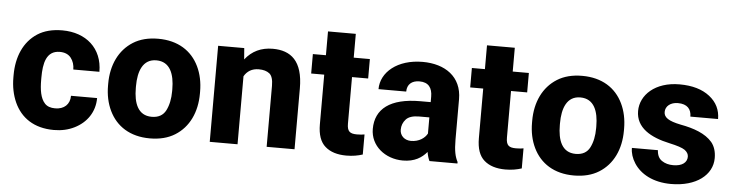

<svg xmlns="http://www.w3.org/2000/svg" viewBox="-43 -851 4016 1052"><g transform="rotate(5 1964.5 -324.5)"><path d="M271.5 -108.9C246.1 -108.9 227.1 -115.7 214.4 -129.4C188.5 -156.7 181.6 -204.6 181.6 -257.8V-270.5C181.6 -349.1 195.8 -419.4 270.5 -419.4C297.4 -419.4 317.9 -410.6 331.5 -393.6C345.2 -376 352.1 -354.5 352.1 -329.6H495.6C495.6 -459 404.3 -538.1 273.9 -538.1C219.7 -538.1 174.3 -526.4 137.7 -502.9C64.9 -455.6 28.8 -371.6 28.8 -270.5V-257.8C28.8 -207.5 38.1 -162.1 56.2 -121.6C92.8 -41 165 9.8 274.4 9.8C315.9 9.8 353.5 1.5 386.7 -15.1C453.1 -47.9 495.6 -108.4 495.6 -185.1H352.1C352.1 -137.7 320.3 -108.9 271.5 -108.9Z M549.3 -258.8C549.3 -207.5 559.1 -161.6 578.6 -121.1C617.7 -40 693.4 9.8 802.2 9.8C856.4 9.8 902.3 -2 939.9 -25.4C1014.6 -71.8 1054.7 -155.8 1054.7 -258.8V-269C1054.7 -320.3 1044.9 -366.7 1025.4 -407.2C986.3 -488.3 910.6 -538.1 801.3 -538.1C747.1 -538.1 701.7 -526.4 664.1 -502.9C589.4 -456.1 549.3 -372.1 549.3 -269ZM702.1 -269C702.1 -351.1 727.1 -419.4 801.3 -419.4C877.4 -419.4 901.9 -351.1 901.9 -269V-258.8C901.9 -216.8 894.5 -181.2 879.9 -152.3C865.2 -123.5 839.4 -108.9 802.2 -108.9C726.6 -108.9 702.1 -175.3 702.1 -258.8Z M1364.7 -419.4C1390.1 -419.4 1409.7 -413.6 1423.8 -402.3C1437.5 -391.1 1444.3 -368.7 1444.3 -335.4V0H1597.7V-335C1597.7 -486.3 1530.3 -538.1 1431.2 -538.1C1367.7 -538.1 1317.4 -514.2 1279.8 -466.3L1274.9 -528.3H1131.3V0H1284.2V-374C1300.3 -401.9 1326.2 -419.4 1364.7 -419.4Z M1877 -528.3V-659.2H1724.1V-528.3H1652.3V-421.4H1724.1V-148.4C1724.1 -91.8 1738.3 -51.3 1766.6 -26.9C1794.4 -2.4 1833.5 9.8 1883.3 9.8C1918 9.8 1946.8 4.4 1972.7 -3.9V-114.3C1962.4 -112.3 1949.2 -110.8 1931.2 -110.8C1892.6 -110.8 1877 -122.1 1877 -165.5V-421.4H1965.8V-528.3Z M2493.7 0V-8.3C2479.5 -35.2 2471.7 -67.4 2471.7 -130.4V-351.6C2471.7 -475.6 2378.9 -538.1 2255.9 -538.1C2117.7 -538.1 2027.3 -461.9 2027.3 -368.2H2179.7C2179.7 -407.7 2205.1 -430.2 2247.6 -430.2C2297.9 -430.2 2318.4 -399.9 2318.4 -352.5V-322.3H2261.2C2095.2 -322.3 2015.1 -258.3 2015.1 -148.4C2015.1 -56.2 2095.7 9.8 2194.3 9.8C2258.3 9.8 2297.9 -16.1 2325.2 -48.8C2328.6 -28.8 2333.5 -12.7 2339.8 0ZM2229 -101.1C2193.4 -101.1 2168 -125 2168 -157.7C2168 -179.7 2175.3 -198.7 2189.9 -214.8C2204.1 -230.5 2228.5 -238.3 2262.7 -238.3H2318.4V-149.4C2305.2 -124.5 2273.9 -101.1 2229 -101.1Z M2751.5 -528.3V-659.2H2598.6V-528.3H2526.9V-421.4H2598.6V-148.4C2598.6 -91.8 2612.8 -51.3 2641.1 -26.9C2668.9 -2.4 2708 9.8 2757.8 9.8C2792.5 9.8 2821.3 4.4 2847.2 -3.9V-114.3C2836.9 -112.3 2823.7 -110.8 2805.7 -110.8C2767.1 -110.8 2751.5 -122.1 2751.5 -165.5V-421.4H2840.3V-528.3Z M2881.3 -258.8C2881.3 -207.5 2891.1 -161.6 2910.6 -121.1C2949.7 -40 3025.4 9.8 3134.3 9.8C3188.5 9.8 3234.4 -2 3272 -25.4C3346.7 -71.8 3386.7 -155.8 3386.7 -258.8V-269C3386.7 -320.3 3377 -366.7 3357.4 -407.2C3318.4 -488.3 3242.7 -538.1 3133.3 -538.1C3079.1 -538.1 3033.7 -526.4 2996.1 -502.9C2921.4 -456.1 2881.3 -372.1 2881.3 -269ZM3034.2 -269C3034.2 -351.1 3059.1 -419.4 3133.3 -419.4C3209.5 -419.4 3233.9 -351.1 3233.9 -269V-258.8C3233.9 -216.8 3226.6 -181.2 3211.9 -152.3C3197.3 -123.5 3171.4 -108.9 3134.3 -108.9C3058.6 -108.9 3034.2 -175.3 3034.2 -258.8Z M3748 -147C3748 -115.7 3721.7 -93.8 3672.4 -93.8C3647.5 -93.8 3626.5 -99.6 3609.4 -111.3C3592.3 -122.6 3583 -141.6 3581.5 -168.5H3438.5C3438.5 -140.1 3447.3 -112.3 3464.8 -85C3500 -30.3 3569.3 9.8 3668.9 9.8C3807.1 9.8 3895.5 -59.1 3895.5 -152.3C3895.5 -188 3886.2 -216.8 3868.2 -238.8C3831.1 -282.2 3767.6 -305.2 3693.8 -318.8C3625.5 -332.5 3600.1 -350.6 3600.1 -380.4C3600.1 -412.1 3627.9 -435.1 3668.5 -435.1C3720.7 -435.1 3742.7 -407.7 3742.7 -367.2H3895C3895 -417.5 3875 -458.5 3834.5 -490.2C3793.9 -522 3738.8 -538.1 3668.9 -538.1C3534.2 -538.1 3454.6 -460.9 3454.6 -373C3454.6 -281.2 3536.1 -234.4 3641.6 -211.9C3684.1 -202.6 3712.4 -193.4 3726.6 -183.6C3740.7 -173.3 3748 -161.1 3748 -147Z"/></g></svg>

Font: Vazirmatn ExtraBold
Style: Regular
Weight: 800
Designer: Saber Rastikerdar
Foundry: Saber Rastikerdar
Version: Version 33.003